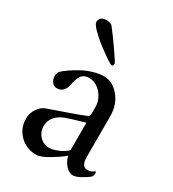

<svg xmlns="http://www.w3.org/2000/svg" viewBox="-182 -840 852 948"><g transform="rotate(30 244.0 -366.0)"><path d="M42 -121.1Q42 -153.3 59.8 -178.7Q77.6 -204.1 98.6 -211.9Q116.7 -218.3 150.9 -230.2Q185.1 -242.2 210 -250.7Q234.9 -259.3 260 -268.8Q285.2 -278.3 296.9 -283.2Q301.3 -285.2 303.7 -286.6Q306.2 -288.1 307.9 -291.3Q309.6 -294.4 310.1 -299.1Q310.5 -303.7 310.5 -311.5V-342.3Q310.5 -367.7 297.9 -392.6Q285.2 -417.5 262.5 -434.1Q239.7 -450.7 212.9 -450.7Q184.6 -450.7 170.9 -433.3Q157.2 -416 150.9 -380.9Q145.5 -352.5 132.3 -339.4Q119.1 -326.2 97.7 -326.2Q80.6 -326.2 69.8 -340.8Q59.1 -355.5 59.1 -374Q59.1 -376.5 60.1 -381.6Q61 -386.7 63 -392.6Q64.9 -398.4 66.9 -400.9Q81.5 -414.6 102.8 -429.4Q124 -444.3 151.6 -459.5Q179.2 -474.6 211.4 -484.4Q243.7 -494.1 272.9 -494.1Q322.3 -494.1 359.4 -448.7Q396.5 -403.3 396.5 -338.9V-105.5Q396.5 -52.2 431.6 -52.2Q436.5 -52.2 441.4 -53.2Q446.3 -54.2 449.7 -55.4Q453.1 -56.6 456.8 -58.6Q460.4 -60.5 462.4 -62Q464.4 -63.5 466.6 -64.9Q468.8 -66.4 468.8 -66.9Q473.6 -66.9 473.6 -57.6Q473.6 -45.9 467.8 -36.1Q454.6 -24.4 426.8 -8.8Q398.9 6.8 382.8 6.8Q359.4 6.8 339.4 -16.1Q319.3 -39.1 314 -66.9Q297.4 -50.3 248.8 -20.5Q200.2 9.3 174.3 9.3Q118.2 9.3 80.1 -28.3Q42 -65.9 42 -121.1ZM104 -708Q104 -710.9 104.5 -713.9Q105 -716.8 107.2 -721.9Q109.4 -727.1 113.3 -731Q117.2 -734.9 125.5 -737.8Q133.8 -740.7 145 -740.7Q152.3 -740.7 159.7 -738.8Q167 -736.8 170.9 -734.9Q174.8 -732.9 175.8 -731.9Q203.1 -697.8 244.4 -638.7Q285.6 -579.6 285.6 -574.2Q285.6 -559.6 275.4 -559.6Q271 -559.6 243.9 -577.9Q216.8 -596.2 185.5 -620.1Q154.3 -644 129.2 -669.7Q104 -695.3 104 -708ZM135.7 -131.3Q135.7 -110.8 145.8 -92.5Q155.8 -74.2 173.3 -63.2Q190.9 -52.2 211.9 -52.2Q226.1 -52.2 243.9 -57.9Q261.7 -63.5 276.1 -71Q290.5 -78.6 300.5 -86.4Q310.5 -94.2 310.5 -98.6V-252.4Q222.7 -226.6 205.1 -219.7Q172.9 -207.5 154.3 -185.1Q135.7 -162.6 135.7 -131.3Z"/></g></svg>

Font: Crimson
Style: Regular
Weight: 400
Version: Version 0.8